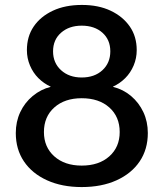

<svg xmlns="http://www.w3.org/2000/svg" viewBox="-20 -741 663 778"><path d="M311 17Q231 17 170.5 -10.5Q110 -38 77 -87Q44 -136 44 -202Q44 -248 62 -286.5Q80 -325 112.5 -352Q145 -379 185 -389V-390Q157 -403 135.5 -424.5Q114 -446 101.5 -475.5Q89 -505 89 -538Q89 -593 116.5 -633.5Q144 -674 194 -697.5Q244 -721 312 -721Q379 -721 428.5 -697.5Q478 -674 506 -633.5Q534 -593 534 -538Q534 -505 521.5 -475.5Q509 -446 487.5 -424.5Q466 -403 438 -390V-389Q479 -379 511 -352Q543 -325 561 -286.5Q579 -248 579 -202Q579 -136 546 -87Q513 -38 452.5 -10.5Q392 17 311 17ZM311 -70Q381 -70 423 -107.5Q465 -145 465 -206Q465 -268 423 -305.5Q381 -343 311 -343Q242 -343 200 -305.5Q158 -268 158 -206Q158 -145 200 -107.5Q242 -70 311 -70ZM311 -427Q363 -427 395 -456.5Q427 -486 427 -533Q427 -580 395 -608.5Q363 -637 311 -637Q260 -637 227.5 -608.5Q195 -580 195 -533Q195 -486 227.5 -456.5Q260 -427 311 -427Z"/></svg>

Font: TikTok Sans 24pt Medium
Style: Regular
Weight: 500
Version: Version 4.000